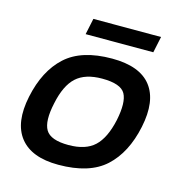

<svg xmlns="http://www.w3.org/2000/svg" viewBox="-97 -715 775 814"><g transform="rotate(15 290.5 -308.0)"><path d="M199 -555 214 -626H511L496 -555ZM230 10Q112 10 61.5 -54Q11 -118 36 -237Q61 -356 131 -420Q201 -484 335 -484Q457 -484 506.5 -420Q556 -356 531 -237Q506 -118 436 -54Q366 10 230 10ZM250 -82Q325 -82 364 -118.5Q403 -155 421 -237Q438 -319 418 -355Q398 -391 316 -391Q242 -391 202.5 -355Q163 -319 146 -237Q128 -155 149.5 -118.5Q171 -82 250 -82Z"/></g></svg>

Font: Kanit
Style: Italic
Weight: 400
Italic angle: -12°
Designer: Katatrad Team
Foundry: CadsonDemak
Version: Version 2.000; ttfautohint (v1.8.3)